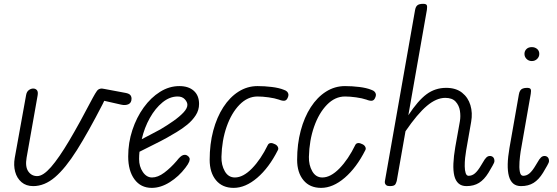

<svg xmlns="http://www.w3.org/2000/svg" viewBox="-20 -948 2838 978"><path d="M149 0Q113 0 89.5 -20.2Q66 -40.5 57.2 -73.2Q48.5 -106 55 -143L113 -464Q116 -481 126.8 -489Q137.5 -497 149 -497Q161 -497 168 -488.8Q175 -480.5 171.5 -461L115.5 -145Q107.5 -99 124 -75Q140.5 -51 169.5 -51Q199.5 -51 239.8 -97Q280 -143 332.8 -232Q385.5 -321 452.5 -449.5Q465.5 -473.5 474 -485.2Q482.5 -497 499 -497Q501 -497 511.5 -495Q522 -493 547.8 -488.2Q573.5 -483.5 621 -474.5Q638 -471 644 -463.5Q650 -456 650 -445.5Q650 -424.5 634.5 -417.2Q619 -410 597 -415L511 -434.5L502.5 -417Q430 -276 371.8 -183.5Q313.5 -91 260.2 -45.5Q207 0 149 0Z M753 9Q697 9 665 -34.5Q633 -78 633 -151Q633 -221 654.2 -285.5Q675.5 -350 712 -400.5Q748.5 -451 795.2 -480.2Q842 -509.5 893.5 -509.5Q940.5 -509.5 967.2 -485.5Q994 -461.5 994 -418.5Q994 -387 977 -360.8Q960 -334.5 934 -313.2Q908 -292 880.2 -275.5Q852.5 -259 830.5 -246.5Q801 -230 759.8 -209.8Q718.5 -189.5 690.5 -175Q689.5 -166 689 -156.8Q688.5 -147.5 688.5 -138Q688.5 -100 707.5 -72Q726.5 -44 754.5 -44Q784 -44 816.8 -68.5Q849.5 -93 880 -128.5Q899.5 -154 912.8 -158Q926 -162 935.5 -154.5Q942.5 -150 945.2 -143.2Q948 -136.5 943.8 -124.8Q939.5 -113 924.5 -93.5Q891 -49 844.8 -20Q798.5 9 753 9ZM702 -239Q723.5 -250.5 749 -263.5Q774.5 -276.5 797 -289Q832.5 -310 864 -332.2Q895.5 -354.5 915 -375.5Q934.5 -396.5 934.5 -414Q934.5 -428 921.5 -442.2Q908.5 -456.5 885 -456.5Q844.5 -456.5 807.8 -426.5Q771 -396.5 743.2 -347Q715.5 -297.5 702 -239Z M1170 9Q1112.5 9 1080.2 -30Q1048 -69 1048 -134Q1048 -214 1066.2 -282.5Q1084.5 -351 1117.5 -402Q1150.5 -453 1195 -481.2Q1239.5 -509.5 1292 -509.5Q1327.5 -509.5 1364.5 -505Q1401.5 -500.5 1426 -490.5Q1437 -487 1442.8 -480.8Q1448.5 -474.5 1449.2 -466.8Q1450 -459 1445.5 -450Q1440 -436.5 1429.2 -435Q1418.5 -433.5 1401 -440.5Q1379 -448 1348 -452.2Q1317 -456.5 1292 -456.5Q1241 -456.5 1200 -414.5Q1159 -372.5 1134.5 -302.8Q1110 -233 1108 -149Q1107 -107.5 1125 -75.8Q1143 -44 1176.5 -44Q1218.5 -44 1263.5 -90Q1308.5 -136 1344.5 -210Q1349 -218.5 1358.8 -219.2Q1368.5 -220 1381.5 -213Q1391.5 -208 1395.5 -199.2Q1399.5 -190.5 1395.5 -183.5Q1350.5 -94 1290.5 -42.5Q1230.5 9 1170 9Z M1615.5 9Q1558 9 1525.8 -30Q1493.5 -69 1493.5 -134Q1493.5 -214 1511.8 -282.5Q1530 -351 1563 -402Q1596 -453 1640.5 -481.2Q1685 -509.5 1737.5 -509.5Q1773 -509.5 1810 -505Q1847 -500.5 1871.5 -490.5Q1882.5 -487 1888.2 -480.8Q1894 -474.5 1894.8 -466.8Q1895.5 -459 1891 -450Q1885.5 -436.5 1874.8 -435Q1864 -433.5 1846.5 -440.5Q1824.5 -448 1793.5 -452.2Q1762.5 -456.5 1737.5 -456.5Q1686.5 -456.5 1645.5 -414.5Q1604.5 -372.5 1580 -302.8Q1555.5 -233 1553.5 -149Q1552.5 -107.5 1570.5 -75.8Q1588.5 -44 1622 -44Q1664 -44 1709 -90Q1754 -136 1790 -210Q1794.5 -218.5 1804.2 -219.2Q1814 -220 1827 -213Q1837 -208 1841 -199.2Q1845 -190.5 1841 -183.5Q1796 -94 1736 -42.5Q1676 9 1615.5 9Z M1966.5 0Q1954 0 1948.2 -4.2Q1942.5 -8.5 1941 -14.2Q1939.5 -20 1940.5 -25L2094 -895.5Q2097 -914 2106.2 -921.2Q2115.5 -928.5 2135.5 -928.5Q2150.5 -928.5 2153.8 -921.8Q2157 -915 2154.5 -898L2060 -361Q2108.5 -435 2152.5 -467.8Q2196.5 -500.5 2252.5 -500.5Q2302.5 -500.5 2333.5 -476Q2364.5 -451.5 2376.2 -412.2Q2388 -373 2380 -327.5L2354.5 -182Q2351.5 -165.5 2349.2 -143.5Q2347 -121.5 2347.2 -100.8Q2347.5 -80 2352 -66.2Q2356.5 -52.5 2367 -52.5Q2384.5 -52.5 2399.2 -65Q2414 -77.5 2431 -106.5L2439.5 -120.5Q2449.5 -138.5 2457.5 -146Q2465.5 -153.5 2475.5 -153.5Q2485.5 -153.5 2492 -147Q2498.5 -140.5 2498.5 -127.5Q2498.5 -120 2489 -104Q2479.5 -88 2468 -68Q2446.5 -33 2420 -16.5Q2393.5 0 2356 0Q2331 0 2315.8 -13.5Q2300.5 -27 2294.2 -52.5Q2288 -78 2289.5 -114.8Q2291 -151.5 2299 -198.5L2322.5 -330Q2327 -356 2322.8 -383.5Q2318.5 -411 2301 -430.2Q2283.5 -449.5 2248 -449.5Q2203 -449.5 2154.8 -409Q2106.5 -368.5 2045.5 -279.5L2001 -27Q2000 -22 1995 -11Q1990 0 1966.5 0Z M2689 -637Q2673 -637 2662.2 -647.8Q2651.5 -658.5 2651.5 -673.5Q2651.5 -688 2661.5 -698Q2671.5 -708 2689 -708Q2704.5 -708 2715.8 -698.8Q2727 -689.5 2727 -673.5Q2727 -658.5 2716 -647.8Q2705 -637 2689 -637ZM2634 0Q2609.5 0 2594.2 -13Q2579 -26 2572.2 -51Q2565.5 -76 2566.2 -112Q2567 -148 2575 -194L2623 -467Q2625 -479 2629.8 -486.5Q2634.5 -494 2643.2 -497.2Q2652 -500.5 2665 -500.5Q2679.5 -500.5 2683 -493.8Q2686.5 -487 2683.5 -470L2632 -176Q2628.5 -153 2626.2 -124Q2624 -95 2627.8 -73.8Q2631.5 -52.5 2645 -52.5Q2662.5 -52.5 2677.2 -65Q2692 -77.5 2709 -106.5L2717.5 -120.5Q2727.5 -138.5 2735.5 -146Q2743.5 -153.5 2753.5 -153.5Q2763.5 -153.5 2770 -147Q2776.5 -140.5 2776.5 -127.5Q2776.5 -120 2767 -104Q2757.5 -88 2746 -68Q2724.5 -33 2698 -16.5Q2671.5 0 2634 0Z"/></svg>

Font: Edu AU VIC WA NT Pre
Style: Regular
Weight: 400
Designer: Tina and Corey Anderson, Eben Sorkin, Mirko Velimirovic
Foundry: Google for Education
Version: Version 1.001